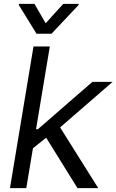

<svg xmlns="http://www.w3.org/2000/svg" viewBox="-20 -966 598 986"><path d="M31.2 0H115.1L149.1 -204.5L217 -258.9L377.8 0H484.4L288.7 -311.8L558.2 -545.5H454.5L174.7 -302.6H165.1L235.8 -727.3H152ZM76.7 -940.3 167.6 -792.6H244.3L383.5 -940.3L384.2 -946H304.7L214.5 -846.6L157 -946H77.4Z"/></svg>

Font: Magic Ui Pro
Style: Italic
Weight: 400
Italic angle: -9.39999°
Designer: Stefan Endress, Andreas Faust
Version: Version 1.000;FEAKit 1.0